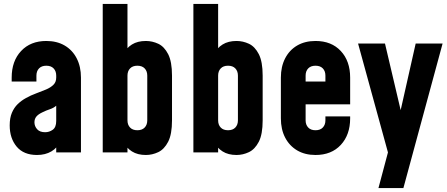

<svg xmlns="http://www.w3.org/2000/svg" viewBox="-20 -770 2256 970"><path d="M167 13Q99.5 13 64.2 -29.2Q29 -71.5 29 -136.5Q29 -174 40 -200Q51 -226 69.2 -243.8Q87.5 -261.5 110 -274Q135.5 -288.5 162.5 -298.2Q189.5 -308 212.5 -317.8Q235.5 -327.5 249.8 -341.5Q264 -355.5 264 -378V-388Q264 -410.5 251 -424.2Q238 -438 214 -438Q190 -438 177 -424.2Q164 -410.5 164 -388V-358H39V-378Q39 -461.5 86.5 -512.2Q134 -563 214 -563Q267.5 -563 306.8 -540Q346 -517 367.5 -475.2Q389 -433.5 389 -378V0H264V-86L286 -58Q270.5 -23.5 239.8 -5.2Q209 13 167 13ZM208 -102Q229 -102 246.5 -114.5Q264 -127 264 -159V-236Q251 -224.5 232 -218.2Q213 -212 193 -202Q173 -192.5 163.5 -180.8Q154 -169 154 -152Q154 -132.5 167.5 -117.2Q181 -102 208 -102Z M717 13Q675 13 646.5 -5Q618 -23 602 -55L624 -84V0H499V-750H624V-466L602 -495Q618 -527.5 646.5 -545.2Q675 -563 717 -563Q749.5 -563 779.8 -548.8Q810 -534.5 829.5 -496.5Q849 -458.5 849 -388V-162Q849 -91.5 829.5 -53.8Q810 -16 779.8 -1.5Q749.5 13 717 13ZM674 -112Q698 -112 711 -125.8Q724 -139.5 724 -162V-388Q724 -410.5 711 -424.2Q698 -438 674 -438Q650 -438 637 -424.2Q624 -410.5 624 -388V-162Q624 -139.5 637 -125.8Q650 -112 674 -112Z M1175 13Q1133 13 1104.5 -5Q1076 -23 1060 -55L1082 -84V0H957V-750H1082V-466L1060 -495Q1076 -527.5 1104.5 -545.2Q1133 -563 1175 -563Q1207.5 -563 1237.8 -548.8Q1268 -534.5 1287.5 -496.5Q1307 -458.5 1307 -388V-162Q1307 -91.5 1287.5 -53.8Q1268 -16 1237.8 -1.5Q1207.5 13 1175 13ZM1132 -112Q1156 -112 1169 -125.8Q1182 -139.5 1182 -162V-388Q1182 -410.5 1169 -424.2Q1156 -438 1132 -438Q1108 -438 1095 -424.2Q1082 -410.5 1082 -388V-162Q1082 -139.5 1095 -125.8Q1108 -112 1132 -112Z M1574.1 13Q1520.5 13 1481.2 -10.2Q1442 -33.5 1420.5 -75Q1399 -116.5 1399 -172V-378Q1399 -433.3 1420.5 -475.1Q1442 -517 1481.2 -540Q1520.5 -563 1574.1 -563Q1654.5 -563 1701.8 -512.2Q1749 -461.5 1749 -378V-243H1508V-358H1624V-388Q1624 -410.7 1611 -424.3Q1598 -438 1574 -438Q1550 -438 1537 -424.3Q1524 -410.7 1524 -388V-162Q1524 -139.7 1537 -125.9Q1550 -112 1574 -112Q1598 -112 1611 -125.9Q1624 -139.7 1624 -162V-182H1749V-172Q1749 -89.1 1701.8 -38Q1654.5 13 1574.1 13Z M1892 180 1940 0 1789 -550H1925L2018 -155H1991L2080 -550H2216L2018 180Z"/></svg>

Font: Mohave Light
Style: Regular
Weight: 300
Designer: Gumpita Rahayu
Foundry: Tokotype
Version: Version 2.003